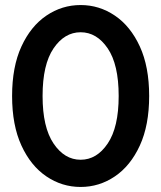

<svg xmlns="http://www.w3.org/2000/svg" viewBox="-20 -731 640 762"><path d="M300 11Q226 11 164 -31Q102 -73 65 -153.5Q28 -234 28 -350Q28 -466 65 -546.5Q102 -627 164 -669Q226 -711 300 -711Q374 -711 436 -669Q498 -627 535 -546.5Q572 -466 572 -350Q572 -234 535 -153.5Q498 -73 436 -31Q374 11 300 11ZM300 -97Q364 -97 407.5 -161.5Q451 -226 451 -350Q451 -475 407.5 -539Q364 -603 300 -603Q236 -603 192.5 -539Q149 -475 149 -350Q149 -226 192.5 -161.5Q236 -97 300 -97Z"/></svg>

Font: Red Hat Mono Medium
Style: Regular
Weight: 500
Monospace: yes
Designer: Pentagram, MCKL
Foundry: Pentagram, MCKL
Version: Version 1.023; ttfautohint (v1.8.3)